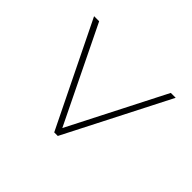

<svg xmlns="http://www.w3.org/2000/svg" viewBox="-107 -720 722 722"><g transform="rotate(-45 253.5 -359.0)"><path d="M461 -142V-168L79 -363L461 -549V-576L46 -373V-354Z"/></g></svg>

Font: Noto Sans Arabic SemCond Thin
Style: Regular
Weight: 100
Width: 4
Designer: Monotype Design Team, Nadine Chahine, Nizar Qandah and Khaled Hosny
Foundry: Monotype Imaging Inc.
Version: Version 2.012